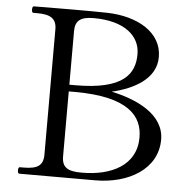

<svg xmlns="http://www.w3.org/2000/svg" viewBox="-52 -778 820 830"><g transform="rotate(5 358.0 -363.5)"><path d="M62 0H241H391C536 0 660 -72 660 -200C660 -310 538 -365 429 -388C523 -410 619 -459 619 -555C619 -661 513 -723 379 -726C334 -727 284 -727 237 -727C143 -727 62 -726 62 -726C57 -726 55 -721 55 -712C55 -703 57 -698 62 -698H78C135 -698 163 -683 163 -635V-91C163 -44 138 -28 78 -28H62C57 -28 55 -23 55 -14C55 -5 57 0 62 0ZM244 -635C244 -680 267 -698 324 -698C457 -698 526 -639 526 -559C526 -474 480 -402 270 -402H244ZM329 -28C271 -28 244 -42 244 -91V-373H270C507 -373 566 -291 566 -201C566 -79 457 -28 332 -28Z"/></g></svg>

Font: Shippori Mincho OTF
Style: Regular
Weight: 400
Designer: FONTDASU
Foundry: FONTDASU / Google Inc. / but / Adobe
Version: Version 3.300;hotconv 1.0.109;makeotfexe 2.5.65596